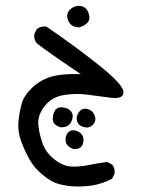

<svg xmlns="http://www.w3.org/2000/svg" viewBox="-20 -325 540 670"><path d="M221.7 324.2Q197.3 321.3 176.8 314.5Q156.2 307.6 127.9 284.2Q99.6 260.7 83.5 232.4Q67.4 204.1 54.2 168.9Q41 133.8 44.4 99.1Q47.9 64.5 55.7 36.6Q63.5 8.8 91.3 -18.1Q119.1 -44.9 156.2 -56.6Q193.4 -68.4 261.7 -66.4Q148.4 -142.6 108.4 -173.8Q97.7 -186.5 99.6 -206.1L108.4 -223.6Q122.1 -234.4 141.6 -232.4Q243.2 -163.1 325.7 -97.2Q408.2 -31.2 410.6 -5.4Q413.1 20.5 370.1 16.6Q319.3 9.8 281.7 4.9Q244.1 0 202.1 6.8Q160.2 13.7 135.3 45.9Q110.4 78.1 113.8 111.3Q117.2 144.5 128.9 176.3Q140.6 208 169.4 231Q198.2 253.9 226.6 255.9Q254.9 257.8 286.1 251.5Q317.4 245.1 353.5 240.2L371.1 249Q381.8 260.7 379.9 281.2L371.1 298.8Q337.9 316.4 300.8 322.3Q263.7 328.1 221.7 324.2ZM236.3 195.3Q210.9 185.5 209 166.5Q207 147.5 218.3 136.7Q229.5 126 246.1 131.3Q262.7 136.7 268.6 149.9Q274.4 163.1 268.1 179.7Q261.7 196.3 236.3 195.3ZM191.4 119.1Q162.1 110.4 164.1 86.9Q166 63.5 177.2 54.7Q188.5 45.9 207.5 51.3Q226.6 56.6 231.9 70.3Q237.3 84 227.5 102.1Q217.8 120.1 191.4 119.1ZM274.4 119.1Q253.9 114.3 249 98.1Q244.1 82 255.4 66.4Q266.6 50.8 284.7 55.2Q302.7 59.6 310.1 77.6Q317.4 95.7 305.2 109.4Q293 123 274.4 119.1ZM256.8 -229.5Q227.5 -229.5 217.8 -253.9Q208 -278.3 226.6 -293.5Q245.1 -308.6 265.6 -303.2Q286.1 -297.9 291.5 -270Q296.9 -242.2 256.8 -229.5Z"/></svg>

Font: JasonHandwriting4
Style: Regular
Weight: 400
Version: Version 1.01.21